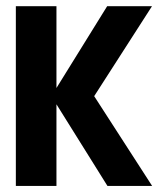

<svg xmlns="http://www.w3.org/2000/svg" viewBox="-20 -616 541 636"><path d="M32.5 0V-595.5H167V-324.5L335 -595.5H483.5L292 -297.5L484 0H336L167 -270.5V0Z"/></svg>

Font: Anybody SemiBold
Style: Regular
Weight: 600
Designer: Tyler Finck
Foundry: Etcetera Type Company
Version: Version 1.010; ttfautohint (v1.8.3) -l 8 -r 50 -G 200 -x 14 